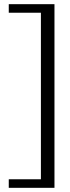

<svg xmlns="http://www.w3.org/2000/svg" viewBox="-20 -770 335 920"><path d="M241 130H22V89H176V-709H22V-750H241Z"/></svg>

Font: Roboto Serif 36pt Light
Style: Regular
Weight: 300
Designer: Greg Gazdowicz
Foundry: Commercial Type
Version: Version 1.008